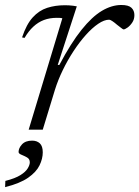

<svg xmlns="http://www.w3.org/2000/svg" viewBox="-52 -520 558 770"><path d="M198 -446.5Q194 -448 188 -448.2Q182 -448.5 176 -448.5Q147.5 -448.5 124.2 -439.8Q101 -431 81.8 -413.2Q62.5 -395.5 46.5 -368L36.5 -370Q54 -422.5 79.2 -450.2Q104.5 -478 137 -488.5Q169.5 -499 208.5 -499Q216.5 -499 224.8 -498.5Q233 -498 241.2 -497Q249.5 -496 256 -494.5L179.5 -259.5H186Q232.5 -347.5 274.8 -400.2Q317 -453 356.5 -476.5Q396 -500 434.5 -500Q463.5 -500 475.2 -488.8Q487 -477.5 487 -459.5Q487 -442.5 478.5 -429.8Q470 -417 459.5 -409.5Q449 -402 443.5 -402Q441.5 -402 433.8 -408Q426 -414 417 -421Q408 -429 399 -435Q390 -441 386 -441Q366 -441 341.8 -424.5Q317.5 -408 292 -379.5Q266.5 -351 242.8 -314.8Q219 -278.5 199.8 -238.8Q180.5 -199 168.5 -160.5L119.5 0H63ZM22.5 89.5Q22.5 74 36.2 59Q50 44 77 44Q96 44 107.8 55Q119.5 66 119.5 91Q119.5 116.5 106.5 143.2Q93.5 170 60.8 192.8Q28 215.5 -31.5 230.5L-30.5 205.5Q9 195.5 30 182.2Q51 169 59.2 155.2Q67.5 141.5 67.5 131Q67.5 117.5 56.2 111.2Q45 105 33.8 100.5Q22.5 96 22.5 89.5Z"/></svg>

Font: Newsreader 9pt Light
Style: Italic
Weight: 300
Italic angle: -17°
Designer: Hugues Gentile
Foundry: Production Type
Version: Version 1.003